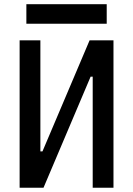

<svg xmlns="http://www.w3.org/2000/svg" viewBox="-20 -883 626 903"><path d="M72.3 0V-693.4H169.9V-170.9H179.7L401.4 -693.4H513.7V0H416V-522.5H406.2L184.6 0ZM104 -771.5V-863.3H481.9V-771.5Z"/></svg>

Font: CaskaydiaCove NFP
Style: Regular
Weight: 400
Designer: Aaron Bell
Foundry: Saja Typeworks
Version: Version 2111.001; VTT 6.35;Nerd Fonts 3.1.1